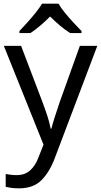

<svg xmlns="http://www.w3.org/2000/svg" viewBox="-20 -786 550 1046"><path d="M1 -536H95L211 -231Q226 -191 238 -154.5Q250 -118 256 -85H260Q266 -110 279 -150.5Q292 -191 306 -232L415 -536H510L279 74Q251 150 206.5 195Q162 240 84 240Q60 240 42 237.5Q24 235 11 232V162Q22 164 37.5 166Q53 168 70 168Q116 168 144.5 142Q173 116 189 73L217 2ZM299 -766Q311 -744 333.5 -716.5Q356 -689 380.5 -662.5Q405 -636 424 -617V-606H362Q336 -622 308 -645.5Q280 -669 253 -696Q226 -669 199 -646Q172 -623 146 -606H86V-617Q105 -637 128.5 -663Q152 -689 174 -716.5Q196 -744 209 -766Z"/></svg>

Font: Noto Sans SignWriting
Style: Regular
Weight: 400
Designer: Monotype Design Team
Foundry: Monotype Imaging Inc.
Version: Version 2.004; ttfautohint (v1.8.4.7-5d5b)